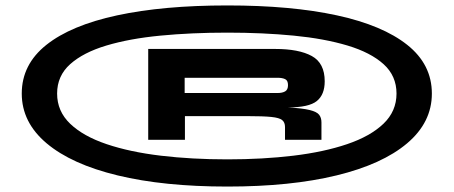

<svg xmlns="http://www.w3.org/2000/svg" viewBox="-20 -725 1668 706"><path d="M816 -39Q582 -39 412.5 -80Q243 -121 151.5 -198Q60 -275 60 -381Q60 -488 150.5 -560Q241 -632 410.5 -668.5Q580 -705 816 -705Q1051 -705 1219 -668.5Q1387 -632 1477.5 -560Q1568 -488 1568 -381Q1568 -275 1477 -198Q1386 -121 1217.5 -80Q1049 -39 816 -39ZM816 -139Q946 -139 1058.5 -152.5Q1171 -166 1256.5 -195Q1342 -224 1390 -270Q1438 -316 1438 -381Q1438 -446 1390.5 -489Q1343 -532 1258 -557.5Q1173 -583 1060 -594Q947 -605 816 -605Q684 -605 570 -594Q456 -583 371 -557.5Q286 -532 238 -489Q190 -446 190 -381Q190 -316 238 -270Q286 -224 372 -195Q458 -166 571.5 -152.5Q685 -139 816 -139ZM525 -211V-545H992Q1079 -545 1126.5 -519Q1174 -493 1174 -426Q1174 -377 1145 -353.5Q1116 -330 1039 -330Q1092 -327 1118.5 -320.5Q1145 -314 1153.5 -303Q1162 -292 1162 -275V-211H1028V-258Q1028 -275 1017.5 -283.5Q1007 -292 977.5 -295Q948 -298 890 -298H660V-211ZM659 -383H1001Q1018 -383 1028.5 -389Q1039 -395 1039 -412Q1039 -429 1028.5 -434Q1018 -439 1001 -439H659Z"/></svg>

Font: Syne ExtraBold
Style: Regular
Weight: 800
Designer: Lucas Descroix
Foundry: Bonjour Monde
Version: Version 2.200; ttfautohint (v1.8.4)